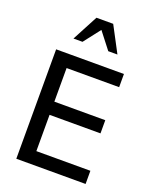

<svg xmlns="http://www.w3.org/2000/svg" viewBox="-177 -1090 960 1190"><g transform="rotate(20 303.0 -495.5)"><path d="M448.2 -821.3 358.4 -991.2H248L158.2 -821.3H217.8L302.7 -930.7L387.7 -821.3ZM537.1 0V-86.9H180.7V-326.2H516.6V-413.1H180.7V-634.8H527.3V-721.7H80.1V0Z"/></g></svg>

Font: FreeUniversal
Style: Regular
Weight: 400
Version: Version 1.001